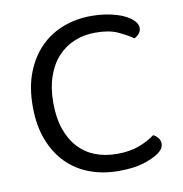

<svg xmlns="http://www.w3.org/2000/svg" viewBox="-74 -690 735 773"><g transform="rotate(-10 294.0 -304.0)"><path d="M533 -541Q533 -527 524.5 -517Q516 -507 505 -502Q479 -520 444 -536Q409 -552 353 -552Q307 -552 268 -536Q229 -520 200 -489Q171 -458 154.5 -411Q138 -364 138 -303Q138 -241 154 -195Q170 -149 198.5 -118Q227 -87 267 -71.5Q307 -56 356 -56Q408 -56 446.5 -70.5Q485 -85 511 -105Q521 -101 530 -90.5Q539 -80 539 -66Q539 -45 515 -28Q492 -12 452 0.5Q412 13 350 13Q287 13 233 -7Q179 -27 139.5 -66.5Q100 -106 77 -165Q54 -224 54 -303Q54 -382 77.5 -441.5Q101 -501 141 -541Q181 -581 234.5 -601Q288 -621 347 -621Q388 -621 422.5 -614Q457 -607 481.5 -595.5Q506 -584 519.5 -569.5Q533 -555 533 -541Z"/></g></svg>

Font: Baloo Da 2
Style: Regular
Weight: 400
Designer: Noopur Datye, Sulekha Rajkumar and Ek Type
Foundry: Ek Type
Version: Version 1.640;hotconv 1.0.111;makeotfexe 2.5.65597; ttfautoh